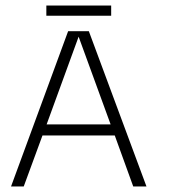

<svg xmlns="http://www.w3.org/2000/svg" viewBox="-20 -676 640 696"><path d="M66 0 134 -185H396L463 0H511L302 -563H227L20 0ZM148 -619H383V-656H148ZM149 -225 265 -543 381 -225Z"/></svg>

Font: OSH Darker Grotesque
Style: Regular
Weight: 400
Designer: Gabriel Lam
Foundry: TypeRant
Version: Version 1.000;Glyphs 3.1.1 (3148)